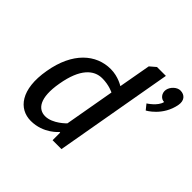

<svg xmlns="http://www.w3.org/2000/svg" viewBox="-173 -880 1070 1070"><g transform="rotate(45 361.5 -345.0)"><path d="M613 -645C608 -615 629 -590 654 -590C646 -550 590 -515 590 -515L615 -484C615 -484 703 -530 722 -636C729 -675 708 -700 673 -700C648 -700 619 -675 613 -645ZM357 -125C357 -125 301 -65 241 -65C186 -65 145 -115 169 -250C193 -390 252 -440 317 -440C372 -440 409 -420 409 -420ZM453 -670 419 -480C419 -480 374 -510 314 -510C199 -510 99 -425 69 -250C38 -75 108 10 203 10C303 10 360 -60 360 -60H365V0H435L558 -700H488Z"/></g></svg>

Font: Scada
Style: Italic
Weight: 400
Designer: Jovanny Lemonad
Foundry: Jovanny Lemonad
Version: Version 3.005